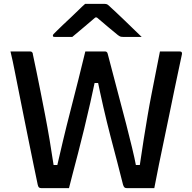

<svg xmlns="http://www.w3.org/2000/svg" viewBox="-20 -965 990 988"><path d="M34 -700Q50 -700 67.5 -700Q85 -700 103 -700Q121 -700 136 -700Q140 -700 142.5 -698.5Q145 -697 147 -694Q149 -691 149 -686Q158 -644 168 -595.5Q178 -547 189 -491.5Q200 -436 212 -374Q224 -312 235.5 -244Q247 -176 258 -102L233 -116H295L272 -103Q286 -164 304 -240Q322 -316 343 -397Q364 -478 383.5 -556Q403 -634 419 -700H522Q525 -700 527.5 -698.5Q530 -697 531.5 -695Q533 -693 534 -689Q548 -637 563.5 -576.5Q579 -516 596 -453Q613 -390 629 -327.5Q645 -265 659 -207.5Q673 -150 682 -102L659 -116H718L698 -106Q709 -183 719.5 -248Q730 -313 739.5 -369.5Q749 -426 759.5 -479Q770 -532 780.5 -586Q791 -640 803 -700Q819 -700 836.5 -700Q854 -700 872 -700Q890 -700 905 -700Q910 -700 912.5 -698.5Q915 -697 916 -693.5Q917 -690 916 -685Q909 -652 899 -605Q889 -558 877 -500.5Q865 -443 852 -379Q839 -315 825 -249Q811 -183 798 -119Q785 -55 774 3Q760 3 740.5 3Q721 3 700.5 3Q680 3 662 3Q644 3 632 3Q624 3 620 -1Q616 -5 613 -15Q600 -68 583.5 -130.5Q567 -193 548.5 -264Q530 -335 512 -413.5Q494 -492 477 -576L511 -538H445L475 -576Q461 -508 445 -438Q429 -368 413 -301.5Q397 -235 381.5 -176Q366 -117 354 -71Q342 -25 335 3Q315 3 288 3Q261 3 235 3Q209 3 192 3Q184 3 180 -1Q176 -5 174 -15Q164 -63 152.5 -118.5Q141 -174 129 -233.5Q117 -293 104.5 -355Q92 -417 79.5 -480Q67 -543 55 -603Q51 -623 45.5 -649.5Q40 -676 34 -700ZM418 -945Q429 -945 449 -945Q469 -945 488.5 -945Q508 -945 519 -945Q527 -945 532.5 -942Q538 -939 552 -925Q560 -918 578 -901Q596 -884 618.5 -862.5Q641 -841 664.5 -818Q688 -795 709 -775Q688 -775 662 -775Q636 -775 615 -775Q604 -775 599 -777Q594 -779 586 -785Q570 -798 537 -825.5Q504 -853 455 -895L508 -875Q492 -875 476 -875Q460 -875 443 -875L495 -896Q449 -856 414 -827Q379 -798 352 -775H263Q259 -775 256.5 -775.5Q254 -776 253 -778Q252 -780 252 -782Q252 -786 256 -790Q260 -794 274 -808Q287 -821 306 -839Q325 -857 346 -876.5Q367 -896 385.5 -914.5Q404 -933 418 -945Z"/></svg>

Font: Recursive Medium
Style: Regular
Weight: 500
Version: Version 1.085